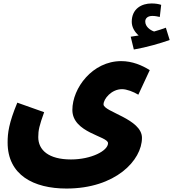

<svg xmlns="http://www.w3.org/2000/svg" viewBox="-20 -858 1000 1109"><path d="M753 -572C828 -585 907 -608 960 -627L938 -698C917 -690 895 -683 870 -676C847 -684 819 -704 819 -734C819 -753 834 -766 860 -766C876 -766 890 -763 903 -760L911 -830C896 -835 878 -838 855 -838C800 -838 741 -809 741 -732C741 -700 759 -672 781 -653C769 -651 754 -649 735 -646ZM24 -35C24 153 174 231 364 231C647 231 800 68 800 -62C800 -171 578 -212 578 -255C578 -287 624 -343 685 -343C712 -343 751 -328 779 -311L845 -453C800 -481 744 -505 680 -505C514 -505 398 -349 398 -223C398 -90 604 -72 604 -31C604 13 507 63 390 63C261 63 201 9 201 -66C201 -106 207 -132 235 -210L80 -265C31 -147 24 -90 24 -35Z"/></svg>

Font: Noto Sans Arabic UI Bk
Style: Regular
Weight: 900
Designer: Monotype Design Team, Nadine Chahine and Nizar Qandah
Foundry: Monotype Imaging Inc.
Version: Version 2.010